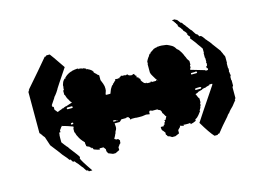

<svg xmlns="http://www.w3.org/2000/svg" viewBox="-64 -568 834 619"><g transform="rotate(-15 352.5 -258.5)"><path d="M564.5 -278.3H565.4Q580.1 -278.3 581.1 -279.3Q581.1 -278.3 583 -278.3V-277.3Q584 -277.3 584 -276.4Q584 -275.4 583 -274.4Q582 -273.4 581.1 -273.4H565.4H564.5Q563.5 -273.4 563.5 -275.4Q563.5 -278.3 564.5 -278.3ZM564.5 -226.6H565.4Q566.4 -227.5 581.1 -227.5Q581.1 -226.6 583 -226.6V-225.6Q584 -225.6 584 -224.6Q584 -223.6 583 -222.7Q582 -222.7 581.1 -221.7H565.4H564.5Q563.5 -221.7 563.5 -224.6Q563.5 -226.6 564.5 -226.6ZM281.2 -195.3H289.1Q291 -192.4 292 -192.4H296.9V-191.4H282.2V-192.4Q281.2 -193.4 281.2 -194.3ZM155.3 -217.8H149.4Q147.5 -217.8 147.5 -218.8V-219.7Q147.5 -220.7 149.4 -222.7H155.3ZM150.4 -274.4H166Q167 -273.4 167 -271.5V-269.5Q166 -268.6 164.1 -268.6H149.4Q147.5 -270.5 147.5 -271.5Q147.5 -272.5 148.4 -273.4Q149.4 -274.4 150.4 -274.4ZM146.5 -358.4 175.8 -402.3Q142.6 -451.2 139.6 -454.1H128.9Q126 -453.1 126 -451.2H122.1Q92.8 -416 44.9 -361.3H46.9L43.9 -358.4V-356.4H42V-217.8L44.9 -214.8L45.9 -212.9L47.9 -210.9Q48.8 -210.9 48.8 -209L49.8 -208Q50.8 -207 50.8 -206.1Q50.8 -205.1 51.8 -205.1L52.7 -204.1Q53.7 -203.1 55.7 -200.2L65.4 -170.9L85.9 -144.5Q96.7 -128.9 103.5 -122.1Q107.4 -118.2 113.3 -109.4H117.2Q121.1 -101.6 123 -100.6H127.9Q130.9 -95.7 137.7 -88.9Q144.5 -80.1 146.5 -77.1L149.4 -74.2Q151.4 -70.3 152.3 -69.3L156.2 -63.5L158.2 -61.5H162.1L164.1 -57.6H175.8Q147.5 -98.6 146.5 -105.5L148.4 -109.4Q147.5 -113.3 122.1 -145.5Q121.1 -146.5 119.1 -150.4Q117.2 -152.3 115.2 -154.3Q113.3 -156.2 112.3 -158.2L111.3 -159.2L102.5 -170.9V-185.5Q102.5 -196.3 103.5 -197.3Q103.5 -202.1 104.5 -203.1H108.4V-210L111.3 -212.9L112.3 -214.8Q114.3 -216.8 115.2 -218.8L117.2 -219.7Q117.2 -221.7 116.2 -221.7H119.1V-220.7L127 -218.8Q132.8 -216.8 136.7 -215.8Q145.5 -212.9 153.3 -210V-207Q152.3 -206.1 152.3 -205.1Q151.4 -204.1 151.4 -203.1V-191.4Q153.3 -189.5 153.3 -188.5Q155.3 -179.7 158.2 -175.8Q163.1 -164.1 175.8 -151.4V-146.5Q175.8 -143.6 176.8 -142.6V-139.6Q177.7 -138.7 177.7 -137.7Q178.7 -136.7 186.5 -133.8Q186.5 -132.8 187.5 -131.8Q189.5 -129.9 191.4 -129.9V-127.9Q191.4 -127 193.4 -127L194.3 -126Q195.3 -127 195.3 -127.9L196.3 -127V-123L199.2 -121.1L205.1 -119.1Q209 -117.2 216.8 -116.2V-121.1Q217.8 -120.1 219.7 -120.1H229.5L235.4 -112.3V-105.5L239.3 -97.7Q250 -93.8 253.9 -91.8H262.7L276.4 -98.6V-108.4L279.3 -111.3L280.3 -113.3Q282.2 -115.2 283.2 -117.2L285.2 -118.2Q286.1 -119.1 286.1 -122.1Q286.1 -127 287.1 -127.9L285.2 -129.9Q283.2 -131.8 282.2 -133.8H274.4Q273.4 -136.7 272.5 -136.7H269.5Q271.5 -138.7 272.5 -141.6Q273.4 -142.6 273.4 -143.6Q273.4 -144.5 274.4 -144.5Q275.4 -145.5 275.4 -146.5V-147.5L277.3 -151.4Q277.3 -152.3 278.3 -153.3L279.3 -154.3V-156.2Q279.3 -158.2 280.3 -159.2Q281.2 -160.2 281.2 -162.1H282.2L284.2 -167Q286.1 -171.9 284.2 -185.5H300.8L303.7 -187.5L308.6 -192.4H323.2Q324.2 -192.4 324.2 -193.4Q330.1 -193.4 331.1 -194.3L333 -192.4Q334 -189.5 335.9 -189.5V-184.6H339.8Q339.8 -185.5 340.8 -185.5H353.5Q354.5 -184.6 364.3 -184.6H376L389.6 -186.5L401.4 -184.6V-191.4L403.3 -195.3H409.2Q410.2 -194.3 410.2 -193.4H428.7Q429.7 -192.4 432.6 -190.4Q433.6 -189.5 435.5 -189.5L437.5 -188.5Q438.5 -187.5 440.4 -183.6Q441.4 -182.6 441.4 -178.7V-177.7L443.4 -175.8Q445.3 -171.9 446.3 -170.9Q448.2 -166 451.2 -164.1Q446.3 -154.3 445.3 -153.3Q444.3 -153.3 443.4 -154.3L441.4 -152.3L443.4 -150.4Q443.4 -149.4 442.4 -148.4L440.4 -146.5Q439.5 -145.5 439.5 -143.6L438.5 -139.6H435.5V-135.7H424.8Q424.8 -127 425.8 -126Q425.8 -125 426.8 -124L427.7 -123L429.7 -121.1Q433.6 -115.2 434.6 -115.2V-107.4L436.5 -105.5Q437.5 -105.5 437.5 -103.5L438.5 -102.5Q438.5 -101.6 439.5 -100.6Q446.3 -99.6 452.1 -94.7H462.9L476.6 -100.6V-110.4Q476.6 -111.3 477.5 -112.3L478.5 -113.3L480.5 -115.2L484.4 -119.1L485.4 -120.1V-124Q486.3 -123 488.3 -123Q489.3 -122.1 490.2 -122.1L498 -120.1V-124Q499 -123 505.9 -123H512.7Q518.6 -123 519.5 -124Q520.5 -123 520.5 -121.1Q520.5 -119.1 521.5 -119.1L525.4 -121.1H528.3L532.2 -123Q536.1 -124 539.1 -126V-130.9L541 -131.8Q542 -132.8 543 -132.8L545.9 -134.8Q550.8 -138.7 560.5 -152.3Q559.6 -153.3 559.6 -154.3Q560.5 -155.3 562.5 -159.2Q562.5 -160.2 563.5 -161.1L564.5 -162.1V-164.1Q565.4 -165 565.4 -168.9H567.4V-177.7Q568.4 -178.7 569.3 -178.7V-192.4Q566.4 -195.3 565.4 -198.2Q564.5 -201.2 562.5 -205.1L560.5 -209L566.4 -210.9Q569.3 -211.9 571.3 -213.9Q574.2 -214.8 582 -216.8Q584 -216.8 585 -217.8L585.9 -218.8Q587.9 -218.8 587.9 -219.7H589.8Q590.8 -220.7 593.8 -220.7Q597.7 -220.7 598.6 -221.7Q599.6 -222.7 600.6 -222.7Q608.4 -224.6 611.3 -225.6V-227.5H621.1V-224.6Q558.6 -131.8 548.8 -116.2Q571.3 -78.1 585 -63.5H595.7Q595.7 -64.5 596.7 -65.4L597.7 -66.4H601.6L603.5 -68.4Q605.5 -70.3 606.4 -72.3Q607.4 -72.3 608.4 -74.2L609.4 -76.2L611.3 -78.1Q613.3 -81.1 615.2 -83Q617.2 -85.9 620.1 -88.9Q632.8 -103.5 640.6 -112.3Q641.6 -114.3 644.5 -117.7Q647.5 -121.1 649.4 -122.1Q653.3 -127.9 657.2 -131.8L666 -140.6L669.9 -145.5Q675.8 -153.3 679.7 -157.2H677.7Q677.7 -158.2 678.7 -159.2L679.7 -160.2V-162.1H681.6V-199.2Q682.6 -202.1 684.6 -204.1V-222.7H683.6V-235.4H685.5V-240.2Q685.5 -243.2 684.6 -244.1V-248Q683.6 -249 683.6 -252.9Q683.6 -253.9 684.6 -253.9V-262.7H683.6V-279.3H684.6V-298.8Q684.6 -302.7 683.6 -303.7Q681.6 -308.6 680.7 -309.6Q679.7 -310.5 679.7 -312.5Q678.7 -313.5 678.7 -314.5L676.8 -318.4Q675.8 -319.3 675.8 -321.3Q674.8 -322.3 674.8 -323.2L654.3 -350.6L650.4 -356.4Q648.4 -358.4 646.5 -361.3L643.6 -364.3Q641.6 -366.2 640.6 -368.2L637.7 -371.1L636.7 -373L630.9 -380.9L626 -385.7H621.1Q617.2 -392.6 615.2 -394.5H613.3L611.3 -396.5Q609.4 -399.4 605.5 -405.3Q604.5 -406.2 602.5 -410.2L598.6 -414.1L597.7 -415Q596.7 -416 590.8 -424.8Q586.9 -428.7 585.9 -431.6L584 -433.6L582 -435.5L581.1 -437.5Q580.1 -437.5 580.1 -438.5Q580.1 -439.5 579.1 -440.4L578.1 -441.4L576.2 -443.4H574.2Q566.4 -454.1 564.5 -456.1H561.5Q559.6 -458 559.6 -459H548.8Q550.8 -457 551.8 -455.1L553.7 -453.1L554.7 -451.2L555.7 -450.2Q556.6 -449.2 556.6 -448.2L558.6 -446.3L559.6 -443.4L561.5 -441.4L562.5 -439.5V-435.5L564.5 -432.6L569.3 -427.7Q570.3 -427.7 570.3 -425.8L571.3 -424.8Q572.3 -423.8 572.3 -422.9Q572.3 -421.9 573.2 -421.9L574.2 -420.9L575.2 -418.9V-417L576.2 -416L580.1 -412.1Q581.1 -410.2 584 -407.2H583Q585 -405.3 585.9 -403.3Q585 -402.3 584 -402.3Q585.9 -400.4 586.9 -397.5L590.8 -393.6Q591.8 -392.6 591.8 -390.6Q589.8 -388.7 589.8 -387.7L603.5 -370.1Q605.5 -367.2 609.4 -361.3L615.2 -353.5Q619.1 -347.7 621.1 -344.7V-330.1H620.1V-314.5L621.1 -313.5V-299.8H620.1V-296.9H621.1V-291H620.1V-287.1H617.2V-280.3H620.1V-274.4Q619.1 -273.4 611.3 -273.4V-275.4L564.5 -289.1V-291Q564.5 -292 565.4 -293V-293.9H566.4Q567.4 -294.9 567.4 -296.9V-303.7Q568.4 -304.7 569.3 -304.7V-317.4Q567.4 -319.3 566.4 -321.3Q566.4 -322.3 565.4 -323.2L563.5 -325.2L561.5 -331.1Q560.5 -332 560.5 -333Q560.5 -334 559.6 -335Q558.6 -335.9 558.6 -336.9Q557.6 -337.9 557.6 -339.8Q556.6 -340.8 556.6 -341.8L555.7 -343.8L554.7 -345.7L553.7 -347.7L552.7 -349.6Q548.8 -355.5 546.9 -358.4Q544.9 -361.3 542 -363.3Q539.1 -365.2 539.1 -366.2Q534.2 -375 527.3 -378.9Q523.4 -380.9 520 -382.8Q516.6 -384.8 513.7 -385.7L510.7 -386.7Q491.2 -389.6 486.3 -388.7V-387.7H485.4Q485.4 -388.7 484.4 -388.7H482.4Q481.4 -387.7 479.5 -387.7Q478.5 -386.7 475.6 -386.7Q472.7 -386.7 471.7 -385.7Q466.8 -384.8 465.8 -382.8Q456.1 -377 455.1 -376V-374Q455.1 -373 454.1 -373Q454.1 -374 453.1 -374L449.2 -370.1L448.2 -368.2Q447.3 -367.2 447.3 -366.2Q447.3 -365.2 446.3 -365.2Q445.3 -364.3 443.4 -361.3Q439.5 -355.5 437.5 -350.6V-343.8Q436.5 -342.8 436.5 -341.8V-337.9V-314.5Q437.5 -308.6 441.4 -302.7Q450.2 -287.1 454.1 -283.2H453.1Q453.1 -284.2 452.1 -285.2H449.2V-283.2H435.5L433.6 -285.2H430.7V-283.2H419.9L418 -285.2H416V-283.2L413.1 -286.1H410.2Q402.3 -294.9 401.4 -297.9V-302.7H399.4V-305.7H396.5V-309.6H391.6V-316.4H388.7V-319.3H386.7V-323.2H380.9V-321.3H376Q369.1 -322.3 367.2 -324.2L366.2 -326.2Q365.2 -326.2 365.2 -327.1H361.3V-326.2H356.4V-327.1H346.7V-328.1H341.8V-325.2H339.8Q338.9 -325.2 337.9 -324.2H336.9V-322.3Q335.9 -321.3 335 -321.3V-323.2Q334 -322.3 331.1 -322.3Q330.1 -321.3 329.1 -321.3H328.1V-322.3H322.3V-318.4L320.3 -317.4L318.4 -315.4L314.5 -311.5Q314.5 -310.5 312.5 -310.5L311.5 -309.6V-306.6Q310.5 -306.6 310.5 -305.7V-307.6L306.6 -303.7L305.7 -301.8Q300.8 -295.9 295.9 -281.2H282.2L280.3 -283.2L284.2 -294.9Q285.2 -300.8 284.2 -309.6Q283.2 -316.4 276.4 -332V-347.7L274.4 -349.6Q273.4 -349.6 272.5 -350.6L270.5 -352.5Q268.6 -355.5 265.6 -357.4L261.7 -361.3V-364.3L259.8 -366.2Q259.8 -367.2 258.8 -368.2L257.8 -369.1Q253.9 -373 243.2 -377.9Q243.2 -377 242.2 -377H241.2V-379.9Q239.3 -379.9 238.3 -380.9Q237.3 -380.9 236.3 -381.8L230.5 -383.8V-381.8Q230.5 -382.8 228.5 -382.8L227.5 -383.8Q226.6 -384.8 223.6 -384.8Q219.7 -384.8 218.8 -385.7V-383.8Q217.8 -384.8 216.8 -384.8V-386.7Q215.8 -387.7 201.2 -385.7L199.2 -384.8H196.3Q195.3 -383.8 194.3 -383.8Q193.4 -382.8 191.4 -382.8Q189.5 -382.8 188.5 -381.8Q187.5 -380.9 185.5 -380.9Q175.8 -376 168.9 -369.1V-366.2H168Q167 -366.2 167 -367.2Q164.1 -365.2 162.1 -362.3Q158.2 -358.4 155.3 -347.7V-343.8V-340.8Q154.3 -339.8 154.3 -337.9V-332Q153.3 -332 152.3 -331.1Q151.4 -330.1 151.4 -329.1V-330.1V-316.4L153.3 -314.5L156.2 -305.7Q156.2 -304.7 157.2 -303.7Q158.2 -302.7 158.2 -301.8Q158.2 -300.8 159.2 -299.8L160.2 -298.8L161.1 -296.9Q163.1 -291 168.9 -286.1L148.4 -279.3Q144.5 -279.3 143.6 -278.3Q138.7 -277.3 137.7 -275.4H133.8Q132.8 -275.4 131.8 -274.4L130.9 -273.4H129.9L119.1 -269.5V-268.6H116.2L108.4 -278.3V-287.1L107.4 -288.1H104.5V-291V-293Q103.5 -293 103.5 -293.9Q107.4 -299.8 111.3 -305.7Q115.2 -311.5 117.2 -314.5Q119.1 -317.4 119.1 -318.4L121.1 -320.3Q122.1 -322.3 125 -325.2Q127 -327.1 127.9 -329.1Q128.9 -330.1 128.9 -330.1Q128.9 -332 129.9 -332Q135.7 -340.8 135.7 -341.8Q141.6 -350.6 146.5 -358.4Z"/></g></svg>

Font: My Font
Style: x-wing-ships
Weight: 500
Version: Version 0.001